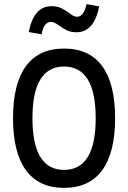

<svg xmlns="http://www.w3.org/2000/svg" viewBox="-20 -897 620 929"><path d="M290 12Q168 12 105.5 -73.5Q43 -159 43 -325Q43 -492 105.5 -577Q168 -662 290 -662Q412 -662 474.5 -577Q537 -492 537 -325Q537 -159 474.5 -73.5Q412 12 290 12ZM290 -75Q443 -75 443 -325Q443 -575 290 -575Q137 -575 137 -325Q137 -75 290 -75ZM181 -731 119 -742Q131 -803 158 -835Q185 -867 229 -867Q258 -867 277.5 -857Q297 -847 312 -836Q322 -828 332 -822Q342 -816 352 -816Q368 -816 379.5 -829.5Q391 -843 399 -877L460 -866Q435 -741 351 -741Q321 -741 302 -751Q283 -761 268 -772Q257 -780 247 -785.5Q237 -791 227 -791Q211 -791 199.5 -778Q188 -765 181 -731Z"/></svg>

Font: Sometype Mono Medium
Style: Regular
Weight: 500
Monospace: yes
Designer: Ryoichi Tsunekawa
Foundry: Dharma Type
Version: Version 1.000; ttfautohint (v1.8.3)